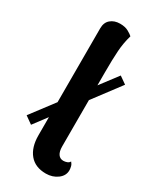

<svg xmlns="http://www.w3.org/2000/svg" viewBox="-212 -787 695 853"><g transform="rotate(30 135.5 -361.0)"><path d="M-20 -172 254 -534 291 -508 18 -145ZM183 10Q128 10 99 -25Q70 -60 70 -121V-670Q70 -700 89 -716Q108 -732 137 -732Q163 -732 180 -722.5Q197 -713 204 -706Q192 -665 189 -621.5Q186 -578 186 -511V-131Q186 -105 195.5 -91.5Q205 -78 222 -78Q231 -78 240.5 -81.5Q250 -85 254 -93Q262 -84 264.5 -73.5Q267 -63 267 -55Q267 -27 242 -8.5Q217 10 183 10Z"/></g></svg>

Font: Arima SemiBold
Style: Regular
Weight: 600
Designer: Joana Correia and Natanael Gama
Foundry: NDISCOVER
Version: Version 1.101;gftools[0.9.23]